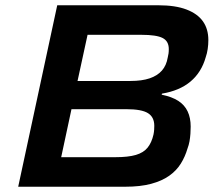

<svg xmlns="http://www.w3.org/2000/svg" viewBox="-20 -708 819 728"><path d="M49 0 197 -688H581Q645 -688 687 -672Q729 -656 749.5 -627Q770 -598 770 -556Q770 -539 767.5 -522Q765 -505 760 -491Q744 -434 702.5 -399Q661 -364 594 -353L593 -349Q632 -341 656 -325.5Q680 -310 691.5 -285.5Q703 -261 703 -228Q703 -216 702 -201Q701 -186 698.5 -172Q696 -158 691 -145Q682 -114 665.5 -87.5Q649 -61 621.5 -41.5Q594 -22 553 -11Q512 0 455 0ZM212 -112H417Q466 -112 495 -120.5Q524 -129 539.5 -148Q555 -167 562 -198Q564 -208 564.5 -216Q565 -224 565 -231Q565 -264 541 -279Q517 -294 459 -294H251ZM274 -401H475Q518 -401 547.5 -411Q577 -421 594 -440.5Q611 -460 616 -490Q618 -498 619 -505Q620 -512 620 -522Q620 -552 596.5 -564Q573 -576 516 -576H312Z"/></svg>

Font: Saira Expanded SemiBold
Style: Italic
Weight: 600
Width: 7
Italic angle: -12°
Designer: Hector Gatti with collaboration of the Omnibus-Type team
Foundry: Omnibus-Type
Version: Version 1.101